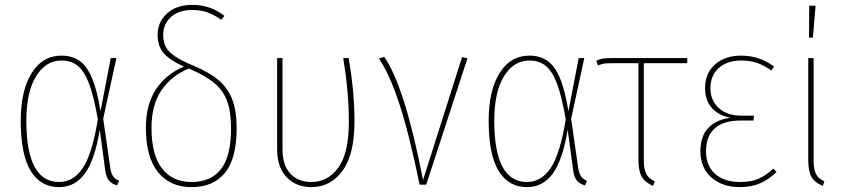

<svg xmlns="http://www.w3.org/2000/svg" viewBox="-20 -757 3463 787"><path d="M392 -301 434 -519H457L403 -270L432 -69Q436 -44 445 -32.5Q454 -21 468 -16L460 3Q439 -3 427 -16.5Q415 -30 411 -61L389 -225Q368 -100 327.5 -45Q287 10 222 10Q146 10 105.5 -57Q65 -124 65 -262Q65 -385 109.5 -457Q154 -529 232 -529Q275 -529 305.5 -508Q336 -487 357 -437.5Q378 -388 392 -301ZM88 -262Q88 -11 222 -11Q281 -11 319.5 -68.5Q358 -126 381 -268Q365 -361 345.5 -413Q326 -465 299 -487Q272 -509 232 -509Q168 -509 128 -444.5Q88 -380 88 -262Z M950 -231Q950 -108 902.5 -49Q855 10 765 10Q677 10 627.5 -51.5Q578 -113 578 -233Q578 -328 619 -390.5Q660 -453 734 -484Q676 -510 651 -539Q626 -568 626 -614Q626 -667 665 -702Q704 -737 767 -737Q806 -737 838 -726Q870 -715 900 -692L887 -676Q857 -697 830 -706.5Q803 -716 768 -716Q713 -716 681 -687.5Q649 -659 649 -613Q649 -584 660 -564Q671 -544 697.5 -526Q724 -508 775 -487Q839 -460 876.5 -428Q914 -396 932 -349Q950 -302 950 -231ZM927 -231Q927 -299 911 -342.5Q895 -386 858 -417Q821 -448 754 -476Q684 -448 642.5 -388Q601 -328 601 -233Q601 -122 644 -66.5Q687 -11 765 -11Q845 -11 886 -64Q927 -117 927 -231Z M1433 -260Q1433 -124 1384 -57Q1335 10 1256 10Q1194 10 1155 -30.5Q1116 -71 1116 -144V-519H1138V-145Q1138 -79 1170.5 -45Q1203 -11 1256 -11Q1324 -11 1367 -70Q1410 -129 1410 -260Q1410 -377 1387 -519H1409Q1433 -382 1433 -260Z M1714 -19 1874 -523 1896 -518 1727 0H1700Q1656 -213 1616 -334Q1576 -455 1533 -517L1555 -524Q1640 -401 1714 -19Z M2310 -301 2352 -519H2375L2321 -270L2350 -69Q2354 -44 2363 -32.5Q2372 -21 2386 -16L2378 3Q2357 -3 2345 -16.5Q2333 -30 2329 -61L2307 -225Q2286 -100 2245.5 -45Q2205 10 2140 10Q2064 10 2023.5 -57Q1983 -124 1983 -262Q1983 -385 2027.5 -457Q2072 -529 2150 -529Q2193 -529 2223.5 -508Q2254 -487 2275 -437.5Q2296 -388 2310 -301ZM2006 -262Q2006 -11 2140 -11Q2199 -11 2237.5 -68.5Q2276 -126 2299 -268Q2283 -361 2263.5 -413Q2244 -465 2217 -487Q2190 -509 2150 -509Q2086 -509 2046 -444.5Q2006 -380 2006 -262Z M2619 -498V-101Q2619 -63 2629 -44Q2639 -25 2664 -14L2657 5Q2624 -9 2610.5 -32.5Q2597 -56 2597 -101V-498H2493Q2469 -498 2457.5 -496.5Q2446 -495 2431 -489L2424 -508Q2438 -515 2452.5 -517Q2467 -519 2491 -519H2797V-498Z M3153 -484 3141 -468Q3114 -488 3085 -498.5Q3056 -509 3019 -509Q2960 -509 2926 -478Q2892 -447 2892 -395Q2892 -346 2926 -314.5Q2960 -283 3019 -283H3071L3068 -263H3016Q2946 -263 2910 -231Q2874 -199 2874 -137Q2874 -77 2911.5 -44Q2949 -11 3013 -11Q3059 -11 3089.5 -24.5Q3120 -38 3150 -66L3163 -52Q3132 -22 3096.5 -6Q3061 10 3012 10Q2941 10 2896 -29.5Q2851 -69 2851 -137Q2851 -200 2884.5 -234Q2918 -268 2975 -274Q2924 -284 2897 -315.5Q2870 -347 2870 -395Q2870 -457 2911 -493Q2952 -529 3018 -529Q3093 -529 3153 -484Z M3315 -101Q3315 -63 3324.5 -44Q3334 -25 3359 -14L3353 5Q3319 -9 3306 -32.5Q3293 -56 3293 -101V-519H3315ZM3297 -734 3323 -733 3312 -603H3296Z"/></svg>

Font: Fira Sans Condensed Thin
Style: Regular
Weight: 250
Width: 3
Designer: Carrois Corporate & Edenspiekermann AG
Foundry: Carrois Corporate GbR & Edenspiekermann AG
Version: Version 4.203